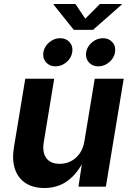

<svg xmlns="http://www.w3.org/2000/svg" viewBox="-20 -944 663 971"><path d="M204.4 6.8Q148.2 6.8 109.9 -17.7Q71.7 -42.3 55.8 -88.5Q40 -134.6 50.4 -198.7L107.8 -545.9H254.2L201.2 -224.2Q193 -173.6 214.3 -144.5Q235.5 -115.5 282 -115.5Q312.9 -115.5 339 -128.9Q365 -142.3 383 -167.9Q401 -193.5 406.9 -229.8L459.1 -545.9H605.7L515.4 0H376.9L397.3 -136.3H405.8Q373 -67.5 322.9 -30.3Q272.9 6.8 204.4 6.8ZM476.9 -608.4Q446.7 -608.4 428.8 -629.3Q411 -650.2 415.7 -679.7Q420.6 -709.2 445.5 -730Q470.4 -750.8 500.7 -750.8Q530.9 -750.8 548.8 -730Q566.7 -709.2 561.7 -679.7Q557 -650.2 532.1 -629.3Q507.2 -608.4 476.9 -608.4ZM260.5 -608.4Q230.3 -608.4 212.4 -629.3Q194.6 -650.2 199.3 -679.7Q204.2 -709.2 229.1 -730Q254 -750.8 284.3 -750.8Q314.5 -750.8 332.4 -730Q350.3 -709.2 345.3 -679.7Q340.6 -650.2 315.7 -629.3Q290.8 -608.4 260.5 -608.4ZM361.4 -923.9 411.3 -849.5 485.5 -923.9H595.9L595.2 -920.5L450.6 -793.1H353.1L251.1 -920.5L251.8 -923.9Z"/></svg>

Font: Adwaita Sans
Style: Italic
Weight: 400
Italic angle: -9.39999°
Designer: Rasmus Andersson
Foundry: rsms
Version: Version 4.001;git-9221beed3